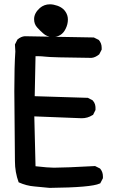

<svg xmlns="http://www.w3.org/2000/svg" viewBox="-20 -869 540 910"><path d="M47.9 -436.5Q47.9 -555.7 52.7 -625L50.8 -658.2L62.5 -681.6Q80.1 -696.3 97.7 -697.3L424.8 -691.4L448.2 -679.7Q461.9 -664.1 461.9 -642.6Q461.9 -639.6 461.9 -633.8L450.2 -611.3Q430.7 -595.7 413.1 -594.7Q220.7 -596.7 193.4 -600.6Q176.8 -602.5 165.5 -602.5Q154.3 -602.5 148.4 -602.5L144.5 -413.1L396.5 -405.3L418.9 -393.6Q427.7 -383.8 430.2 -374.5Q432.6 -365.2 432.6 -359.4Q432.6 -353.5 432.6 -347.7L420.9 -324.2L418 -323.2Q395.5 -308.6 367.2 -308.6Q365.2 -308.6 142.6 -317.4L148.4 -81.1Q209 -74.2 235.4 -74.2Q288.1 -74.2 430.7 -82L454.1 -70.3Q467.8 -54.7 467.8 -33.2Q467.8 -30.3 467.8 -24.4L455.1 0L452.1 1Q413.1 19.5 214.8 21.5L142.6 14.6Q105.5 11.7 68.4 -4.9Q50.8 -52.7 50.8 -105Q50.8 -157.2 49.3 -275.4Q47.9 -393.6 47.9 -436.5ZM141.6 -778.3Q141.6 -806.6 168.9 -831.1Q189.5 -848.6 216.8 -848.6Q225.6 -848.6 234.4 -846.7Q272.5 -838.9 289.1 -815.4Q301.8 -797.9 301.8 -776.4Q301.8 -753.9 291 -732.4Q272.5 -693.4 227.5 -693.4Q227.5 -693.4 226.6 -693.4Q201.2 -695.3 184.6 -710.9Q169.9 -723.6 155.8 -739.3Q141.6 -754.9 141.6 -778.3Z"/></svg>

Font: JasonHandwriting2
Style: SemiBold
Weight: 600
Version: Version 1.04.7